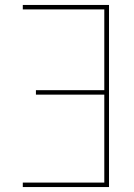

<svg xmlns="http://www.w3.org/2000/svg" viewBox="-20 -755 540 775"><path d="M72 0V-18H401V-373H125V-391H401V-717H72V-735H420V0Z"/></svg>

Font: Iosevka Curly Thin
Style: Regular
Weight: 100
Monospace: yes
Designer: Belleve Invis
Foundry: Belleve Invis
Version: Version 22.1.2; ttfautohint (v1.8.4)